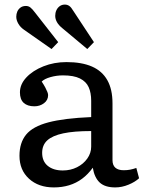

<svg xmlns="http://www.w3.org/2000/svg" viewBox="-20 -804 637 838"><path d="M215 14Q148 14 106.5 -24Q65 -62 65 -124Q65 -181 94 -216.5Q123 -252 191.5 -270Q260 -288 378 -293V-364Q378 -399 367 -423.5Q356 -448 329 -461.5Q302 -475 255 -475Q227 -475 200.5 -467.5Q174 -460 162 -448Q172 -433 178 -421.5Q184 -410 187 -402Q190 -394 190 -389Q190 -367 172 -353.5Q154 -340 130 -340Q100 -340 83.5 -355Q67 -370 67 -401Q67 -436 95 -466Q123 -496 169.5 -514.5Q216 -533 270 -533Q337 -533 381.5 -513.5Q426 -494 448.5 -454Q471 -414 471 -353V-105Q471 -83 483.5 -72Q496 -61 520 -61Q535 -61 548 -63.5Q561 -66 575 -71L587 -26Q570 -10 541 2Q512 14 483 14Q438 14 415 -7.5Q392 -29 385 -72Q364 -43 338.5 -24Q313 -5 282 4.5Q251 14 215 14ZM254 -60Q288 -60 316 -74Q344 -88 361 -112Q378 -136 378 -164V-232Q303 -232 256 -222Q209 -212 186.5 -191.5Q164 -171 164 -137Q164 -100 188.5 -80Q213 -60 254 -60ZM205 -590 85 -674Q69 -685 60 -700.5Q51 -716 51 -731Q51 -743 55.5 -753.5Q60 -764 69.5 -771Q79 -778 93 -778Q104 -778 112.5 -771.5Q121 -765 133 -749L234 -620ZM361 -590 252 -681Q236 -694 228.5 -707.5Q221 -721 221 -735Q221 -748 226 -759Q231 -770 240.5 -777Q250 -784 263 -784Q274 -784 282.5 -778Q291 -772 301 -755L390 -620Z"/></svg>

Font: Literata Variable Black
Style: Regular
Weight: 900
Designer: Latin by Veronika Burian and Jose Scaglione. Greek by Irene Vlachou. Cyrillic by Vera Evstafieva.
Foundry: TypeTogether
Version: Version 3.021